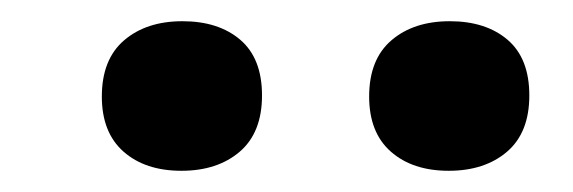

<svg xmlns="http://www.w3.org/2000/svg" viewBox="-20 -794 540 181"><path d="M151 -633Q185 -633 206 -651Q227 -669 227 -704Q227 -739 206.5 -756.5Q186 -774 152 -774Q118 -774 97 -756Q76 -738 76 -703Q76 -669 96.5 -651Q117 -633 151 -633ZM403 -633Q437 -633 458 -651Q479 -669 479 -704Q479 -739 458.5 -756.5Q438 -774 404 -774Q370 -774 349 -756Q328 -738 328 -703Q328 -669 348.5 -651Q369 -633 403 -633Z"/></svg>

Font: Roboto Serif 20pt Medium
Style: Italic
Weight: 500
Italic angle: -10°
Version: Version 1.008